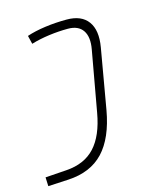

<svg xmlns="http://www.w3.org/2000/svg" viewBox="-113 -615 812 937"><g transform="rotate(-15 293.0 -147.0)"><path d="M14.6 234.4 12.7 189.5 120.1 182.1Q212.4 175.8 265.1 118.7Q317.9 61.5 337.4 -49.8L392.1 -355Q403.3 -416 380.6 -449.5Q357.9 -482.9 305.7 -482.9Q258.8 -482.9 209.7 -476.3Q160.6 -469.7 118.7 -457L108.4 -499.5Q148.9 -513.2 202.1 -520.5Q255.4 -527.8 311.5 -527.8Q385.7 -527.8 418.7 -482.4Q451.7 -437 437.5 -354L384.8 -50.8Q360.8 85 295.7 154.1Q230.5 223.1 117.2 229Z"/></g></svg>

Font: Cascadia Mono PL ExtraLight
Style: Italic
Weight: 200
Italic angle: -10°
Monospace: yes
Designer: Aaron Bell
Foundry: Saja Typeworks
Version: Version 2404.023; ttfautohint (v1.8.4)